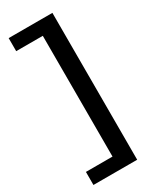

<svg xmlns="http://www.w3.org/2000/svg" viewBox="-228 -860 825 1019"><g transform="rotate(-30 185.0 -350.0)"><path d="M21 100V20H184V-720H21V-800H289V100Z"/></g></svg>

Font: Pathway Extreme 8pt Thin 12pt Medium
Style: Regular
Weight: 500
Version: Version 1.001;gftools[0.9.26]